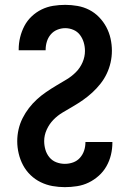

<svg xmlns="http://www.w3.org/2000/svg" viewBox="-20 -763 540 791"><path d="M247 8Q222 8 196.5 3.5Q171 -1 147.5 -12.5Q124 -24 105.5 -42Q87 -60 75 -82.5Q63 -105 57 -130.5Q51 -156 51 -181Q51 -206 56.5 -230Q62 -254 73 -276Q84 -298 99 -317.5Q114 -337 132 -353.5Q150 -370 170.5 -384Q191 -398 212 -410.5Q233 -423 254 -435.5Q275 -448 292.5 -465.5Q310 -483 320 -506Q330 -529 330 -553Q330 -571 325 -588Q320 -605 309.5 -619Q299 -633 282.5 -640Q266 -647 249 -647Q232 -647 216 -640.5Q200 -634 189 -621Q178 -608 173 -591.5Q168 -575 168 -558V-556H57V-560Q57 -585 63 -609.5Q69 -634 80.5 -656Q92 -678 110.5 -695.5Q129 -713 151.5 -724Q174 -735 199 -739Q224 -743 249 -743Q274 -743 299.5 -738.5Q325 -734 347.5 -722.5Q370 -711 388 -692.5Q406 -674 418 -651.5Q430 -629 435.5 -604Q441 -579 441 -554Q441 -529 435.5 -505Q430 -481 419.5 -459Q409 -437 393.5 -417.5Q378 -398 360 -381.5Q342 -365 322 -351Q302 -337 280.5 -324.5Q259 -312 238 -299.5Q217 -287 200 -269.5Q183 -252 172.5 -229Q162 -206 162 -182Q162 -164 167 -146.5Q172 -129 183.5 -115Q195 -101 212 -94.5Q229 -88 247 -88Q265 -88 281.5 -94Q298 -100 309.5 -113Q321 -126 326.5 -142.5Q332 -159 332 -177V-178H443V-175Q443 -150 437 -125Q431 -100 418.5 -78Q406 -56 387 -39Q368 -22 345.5 -11Q323 0 297.5 4Q272 8 247 8Z"/></svg>

Font: Iosevka SS18
Style: Bold
Weight: 700
Monospace: yes
Designer: Belleve Invis
Foundry: Belleve Invis
Version: Version 25.1.1; ttfautohint (v1.8.4)